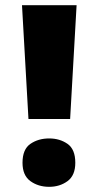

<svg xmlns="http://www.w3.org/2000/svg" viewBox="-20 -803 381 742"><path d="M251 -343H90L65 -783H276ZM67 -174Q67 -226 97.5 -247Q128 -268 170 -268Q211 -268 241 -247Q271 -226 271 -174Q271 -125 241 -103Q211 -81 170 -81Q128 -81 97.5 -103Q67 -125 67 -174Z"/></svg>

Font: Noto Sans Kannada UI Black
Style: Regular
Weight: 900
Designer: Jelle Bosma - Monotype Design Team
Foundry: Monotype Imaging Inc.
Version: Version 2.005; ttfautohint (v1.8.4.7-5d5b)